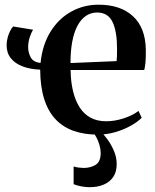

<svg xmlns="http://www.w3.org/2000/svg" viewBox="-20 -548 644 798"><path d="M386 11.5Q330.5 11.5 286.2 -4Q242 -19.5 211 -52.2Q180 -85 163.8 -136Q147.5 -187 147 -258.5Q106 -260 74.2 -272Q42.5 -284 25 -306Q7.5 -328 7.5 -360Q7.5 -375.5 11.5 -390.8Q15.5 -406 21.8 -418.5Q28 -431 34.5 -438L117.5 -424.5Q110.5 -414 103.8 -393.8Q97 -373.5 97 -351.5Q97 -329.5 107.8 -309.5Q118.5 -289.5 148.5 -286.5Q156.5 -363 190.5 -417.2Q224.5 -471.5 276.5 -500Q328.5 -528.5 389.5 -528.5Q480.5 -528.5 532.5 -480.8Q584.5 -433 586 -342Q586.5 -310.5 584.8 -290.2Q583 -270 579.5 -257H273.5Q274 -209.5 283.2 -170.5Q292.5 -131.5 310.2 -103Q328 -74.5 355.8 -59.2Q383.5 -44 421.5 -44Q458 -44 496 -56.8Q534 -69.5 555.5 -87L569 -58.5Q553 -42 524.2 -25.8Q495.5 -9.5 459.8 1Q424 11.5 386 11.5ZM273 -286 464.5 -294Q466 -307 466.2 -319.8Q466.5 -332.5 466.5 -345Q466.5 -417 447.8 -456.5Q429 -496 383.5 -496Q357.5 -496 336.8 -481.8Q316 -467.5 301.8 -440.5Q287.5 -413.5 280.2 -374.5Q273 -335.5 273 -286ZM352 230Q336 230 317.5 226.5Q299 223 286 217.5V144Q295.5 147 307.5 148.5Q319.5 150 327.5 150Q356.5 150 377.5 137Q398.5 124 398.5 88Q398.5 72 393.5 55Q388.5 38 380.8 23.2Q373 8.5 364.5 -1.5L384 -6L398 -1.5Q410.5 9.5 426 30.5Q441.5 51.5 453.2 78.2Q465 105 465 134.5Q465 166 450.8 187.2Q436.5 208.5 411.2 219.2Q386 230 352 230Z"/></svg>

Font: Merriweather 120pt SemiBold
Style: Regular
Weight: 600
Version: Version 2.100